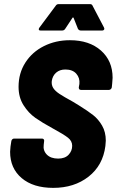

<svg xmlns="http://www.w3.org/2000/svg" viewBox="-20 -903 566 931"><path d="M29 -167Q29 -175 31 -193L35 -219Q36 -224 39.5 -227.5Q43 -231 48 -231H184Q189 -231 192 -227.5Q195 -224 194 -219L192 -201Q188 -173 207 -153.5Q226 -134 262 -134Q295 -134 312.5 -152.5Q330 -171 330 -196Q330 -219 310 -235Q290 -251 233 -282Q185 -308 151.5 -331.5Q118 -355 94 -393Q70 -431 70 -482Q70 -548 103 -599.5Q136 -651 193 -679.5Q250 -708 319 -708Q413 -708 469.5 -658Q526 -608 526 -526Q526 -518 524 -498L522 -479Q521 -474 517 -470.5Q513 -467 508 -467H373Q362 -467 362 -479L365 -496Q368 -525 350 -545.5Q332 -566 297 -566Q270 -566 252.5 -551Q235 -536 231 -510Q229 -491 238 -476.5Q247 -462 268 -448Q289 -434 333 -410L361 -393Q406 -365 431.5 -345Q457 -325 475 -294Q493 -263 493 -221Q493 -213 491 -195Q479 -101 409.5 -46.5Q340 8 238 8Q141 8 85 -39.5Q29 -87 29 -167ZM168 -761Q168 -765 171 -769L250 -875Q255 -883 264 -883H417Q426 -883 429 -875L484 -770Q486 -766 486 -764Q486 -760 483 -757.5Q480 -755 476 -755H372Q363 -755 358 -763L337 -816Q334 -821 331 -816L296 -763Q291 -755 281 -755H177Q168 -755 168 -761Z"/></svg>

Font: Barlow Semi Condensed ExtraBold
Style: Italic
Weight: 800
Width: 4
Italic angle: -7°
Designer: Jeremy Tribby
Foundry: Tribby Type
Version: Version 1.408